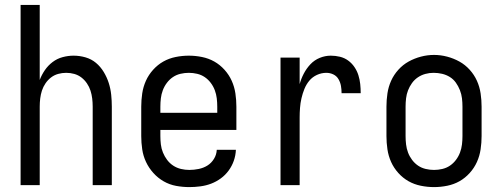

<svg xmlns="http://www.w3.org/2000/svg" viewBox="-20 -755 2040 783"><path d="M64 0V-735H142V-429Q150 -450 163 -469Q176 -488 194.5 -502Q213 -516 235.5 -522Q258 -528 280 -528Q305 -528 329 -521Q353 -514 371.5 -498.5Q390 -483 403 -461.5Q416 -440 423.5 -416.5Q431 -393 433.5 -368.5Q436 -344 436 -320V0H358V-320Q358 -337 356 -353.5Q354 -370 349 -385.5Q344 -401 334.5 -415Q325 -429 312 -439Q299 -449 283 -453.5Q267 -458 250 -458Q233 -458 217 -453.5Q201 -449 188 -439Q175 -429 165.5 -415Q156 -401 151 -385.5Q146 -370 144 -353.5Q142 -337 142 -320V0Z M752 8Q725 8 698 3Q671 -2 647.5 -15.5Q624 -29 605.5 -49.5Q587 -70 575.5 -94.5Q564 -119 560 -146Q556 -173 556 -200V-320Q556 -347 560 -374Q564 -401 575 -425.5Q586 -450 604.5 -470.5Q623 -491 646 -504Q669 -517 696 -522.5Q723 -528 750 -528Q777 -528 804 -522.5Q831 -517 854 -504Q877 -491 895.5 -470.5Q914 -450 925 -425.5Q936 -401 940 -374Q944 -347 944 -320V-225H634V-200Q634 -183 636 -166Q638 -149 644.5 -133Q651 -117 661.5 -103Q672 -89 686.5 -79.5Q701 -70 718 -66Q735 -62 752 -62Q771 -62 790.5 -66Q810 -70 826 -80Q842 -90 852.5 -107Q863 -124 864 -144H942Q941 -121 933.5 -99.5Q926 -78 912.5 -59.5Q899 -41 880.5 -27.5Q862 -14 841 -6Q820 2 797 5Q774 8 752 8ZM866 -295V-320Q866 -337 864 -354Q862 -371 856 -387Q850 -403 839.5 -417Q829 -431 815 -440.5Q801 -450 784 -454Q767 -458 750 -458Q733 -458 716 -454Q699 -450 685 -440.5Q671 -431 660.5 -417Q650 -403 644 -387Q638 -371 636 -354Q634 -337 634 -320V-295Z M1124 0V-520H1202V-412Q1208 -434 1219 -455Q1230 -476 1246 -493Q1262 -510 1284 -519Q1306 -528 1329 -528Q1348 -528 1366.5 -523.5Q1385 -519 1400 -508Q1415 -497 1425.5 -481.5Q1436 -466 1441.5 -448.5Q1447 -431 1449 -412.5Q1451 -394 1451 -375H1373Q1373 -390 1370.5 -404.5Q1368 -419 1360.5 -432Q1353 -445 1339.5 -451.5Q1326 -458 1311 -458Q1291 -458 1272.5 -449.5Q1254 -441 1241.5 -426Q1229 -411 1221.5 -392.5Q1214 -374 1209.5 -354.5Q1205 -335 1203.5 -315Q1202 -295 1202 -276V0Z M1750 8Q1723 8 1696 2.5Q1669 -3 1646 -16Q1623 -29 1604.5 -49.5Q1586 -70 1575 -94.5Q1564 -119 1560 -146Q1556 -173 1556 -200V-320Q1556 -347 1560 -374Q1564 -401 1575 -425.5Q1586 -450 1604.5 -470.5Q1623 -491 1646.5 -504Q1670 -517 1696.5 -524Q1723 -531 1750 -531Q1777 -531 1803.5 -524Q1830 -517 1853.5 -504Q1877 -491 1895.5 -470.5Q1914 -450 1925 -425.5Q1936 -401 1940 -374Q1944 -347 1944 -320V-200Q1944 -173 1940 -146Q1936 -119 1925 -94.5Q1914 -70 1895.5 -49.5Q1877 -29 1854 -16Q1831 -3 1804 2.5Q1777 8 1750 8ZM1750 -62Q1767 -62 1784 -66Q1801 -70 1815 -79.5Q1829 -89 1839.5 -103Q1850 -117 1856 -133Q1862 -149 1864 -166Q1866 -183 1866 -200V-320Q1866 -337 1864 -354Q1862 -371 1855.5 -387.5Q1849 -404 1839 -418Q1829 -432 1814.5 -441Q1800 -450 1783 -454Q1766 -458 1748 -458Q1731 -458 1714.5 -453.5Q1698 -449 1684 -439.5Q1670 -430 1660 -416Q1650 -402 1644 -386.5Q1638 -371 1636 -354Q1634 -337 1634 -320V-200Q1634 -183 1636 -166Q1638 -149 1644 -133Q1650 -117 1660.5 -103Q1671 -89 1685 -79.5Q1699 -70 1716 -66Q1733 -62 1750 -62Z"/></svg>

Font: Zed Mono
Style: Regular
Weight: 400
Monospace: yes
Designer: Belleve Invis
Foundry: Belleve Invis
Version: Version 1.0.0; ttfautohint (v1.8.4)